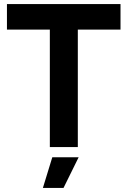

<svg xmlns="http://www.w3.org/2000/svg" viewBox="-20 -720 624 940"><path d="M224 0H361V-575H570V-700H14V-575H224ZM190 200H291L365 50H236Z"/></svg>

Font: HB Figtree Prototype
Style: Bold
Weight: 700
Designer: Alfredo Marco Pradil
Foundry: Hanken Design Co.®
Version: Version 1.002;Glyphs 3.2 (3228)